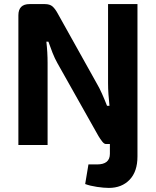

<svg xmlns="http://www.w3.org/2000/svg" viewBox="-20 -710 763 940"><path d="M653 -690V56Q653 130 614.5 170Q576 210 513 210Q489 210 455 205Q421 200 397 191L413 95H455Q518 95 518 43V-5H498Q490 -5 480.5 -17Q471 -29 462 -44L261 -401Q248 -424 237 -452Q226 -480 217 -506H207Q210 -480 211.5 -454Q213 -428 213 -402V0H70V-635Q70 -690 125 -690H199Q224 -690 237 -678.5Q250 -667 262 -645L454 -301Q466 -281 479 -252Q492 -223 504 -192H516Q513 -220 511 -248Q509 -276 509 -304V-690Z"/></svg>

Font: Exo 2
Style: Bold
Weight: 700
Designer: Natanael Gama
Foundry: Natanael Gama
Version: Version 2.010